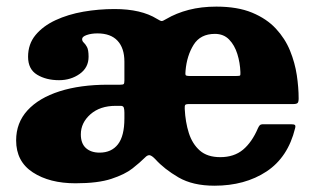

<svg xmlns="http://www.w3.org/2000/svg" viewBox="-20 -558 977 595"><path d="M30 -123Q30 -177.5 65.2 -216Q100.5 -254.5 164.5 -275Q228.5 -295.5 314.5 -295.5H352.5Q361 -295.5 363.2 -297.5Q365.5 -299.5 365.5 -308.5V-367Q365.5 -409 344.2 -431.8Q323 -454.5 282 -454.5Q263 -454.5 248.8 -449.5Q234.5 -444.5 234.5 -437Q234.5 -430.5 239.5 -426Q244.5 -421.5 249.5 -412.5Q254.5 -403.5 254.5 -382Q254.5 -348.5 227 -329Q199.5 -309.5 163 -309.5Q123 -309.5 95 -326.5Q67 -343.5 67 -382Q67 -421.5 90.2 -449.5Q113.5 -477.5 152.2 -495.5Q191 -513.5 238.5 -521.8Q286 -530 335 -530Q417.5 -530 466.5 -499.5Q477 -493 480.8 -492.8Q484.5 -492.5 495 -499Q526.5 -517.5 565.2 -527.5Q604 -537.5 650.5 -537.5Q716 -537.5 761.2 -518.8Q806.5 -500 835 -469.2Q863.5 -438.5 878.8 -401Q894 -363.5 899.8 -325Q905.5 -286.5 905.5 -253Q905.5 -242 902.2 -238.8Q899 -235.5 888 -235.5H565.5Q555.5 -235.5 553.8 -232.5Q552 -229.5 552.5 -220.5Q554.5 -179.5 565.2 -145.8Q576 -112 599.2 -91.5Q622.5 -71 662.5 -71Q705.5 -71 733.2 -94.2Q761 -117.5 779.5 -161Q782 -166.5 785 -169.8Q788 -173 796.5 -173H881.5Q891.5 -173 894 -170.5Q896.5 -168 894.5 -160.5Q872.5 -70.5 805.8 -26.5Q739 17.5 644.5 17.5Q577.5 17.5 533.2 -8.2Q489 -34 461.5 -64.5Q450.5 -76 443.8 -77Q437 -78 429 -69.5Q414 -54.5 390.5 -36Q367 -17.5 325.2 -3.8Q283.5 10 214 10Q133.5 10 81.8 -23.8Q30 -57.5 30 -123ZM568.5 -322.5H711.5Q722 -322.5 723.8 -324Q725.5 -325.5 725 -334.5Q724 -363.5 715.5 -390.8Q707 -418 690 -435.5Q673 -453 646 -453Q601 -453 580 -419.2Q559 -385.5 555 -339Q554 -329 555 -325.8Q556 -322.5 568.5 -322.5ZM365.5 -209Q365.5 -218 363.8 -224Q362 -230 354 -230H338.5Q290 -230 260.2 -203.8Q230.5 -177.5 230.5 -141.5Q230.5 -113.5 246.2 -99.2Q262 -85 288.5 -85Q325.5 -85 345.5 -110.8Q365.5 -136.5 365.5 -191Z"/></svg>

Font: Besley* Heavy
Style: Regular
Weight: 800
Designer: Owen Earl
Foundry: indestructible type*
Version: Version 3.000; ttfautohint (v1.8.3)